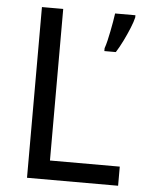

<svg xmlns="http://www.w3.org/2000/svg" viewBox="-52 -757 628 800"><g transform="rotate(5 262.0 -357.0)"><path d="M482 -705Q478 -687 467 -660Q456 -633 442 -604.5Q428 -576 414 -554H366V-566Q371 -580 375.5 -599Q380 -618 384 -638.5Q388 -659 391.5 -678.5Q395 -698 397 -714H482ZM91 0V-714H180V-80H472V0Z"/></g></svg>

Font: Noto Sans Display
Style: Regular
Weight: 400
Designer: Monotype Design Team
Foundry: Monotype Imaging Inc.
Version: Version 2.003